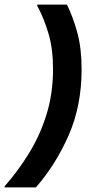

<svg xmlns="http://www.w3.org/2000/svg" viewBox="-57 -670 427 840"><path d="M235.8 -650Q262.5 -595.8 281.2 -527.5Q300 -459.2 300 -366.7Q300 -206.7 243.3 -77.9Q186.7 50.8 100 150H-36.7V145Q23.3 76.7 71.2 -1.7Q119.2 -80 147.1 -171.2Q175 -262.5 175 -367.5Q175 -456.7 155 -523.8Q135 -590.8 105.8 -645V-650Z"/></svg>

Font: Familjen Grotesk
Style: Bold Italic
Weight: 700
Italic angle: -9.46201°
Designer: Anders Wikstroem, Jonas Baeckman, Matilda Gysing, Kristian Moeller
Foundry: Familjen STHLM AB
Version: Version 2.002; ttfautohint (v1.8.4.7-5d5b)